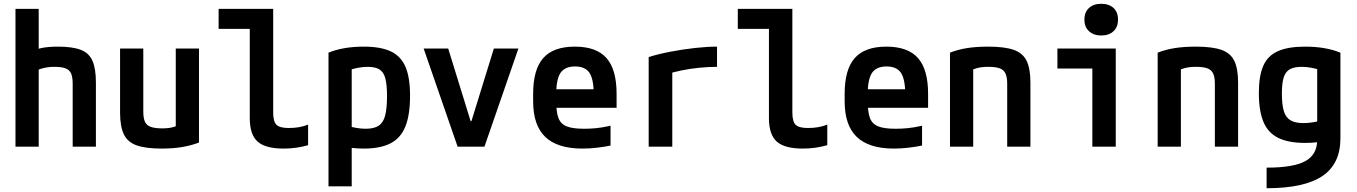

<svg xmlns="http://www.w3.org/2000/svg" viewBox="-20 -777 7190 1017"><path d="M365 -333Q365 -369 356.5 -388Q348 -407 327 -415Q306 -423 267 -423Q248 -423 231 -420.5Q214 -418 194.5 -412Q175 -406 145 -393L126 -497Q164 -515 199.5 -522.5Q235 -530 287 -530Q364 -530 408 -513Q452 -496 470 -454.5Q488 -413 488 -340V0H365ZM62 0V-730H185V0Z M836 10Q752 10 704 -7Q656 -24 636 -65.5Q616 -107 616 -180V-520H739V-187Q739 -152 747.5 -132.5Q756 -113 778.5 -105Q801 -97 839 -97Q861 -97 878 -99.5Q895 -102 915.5 -109.5Q936 -117 966 -131L911 -54V-520H1034V-22Q992 -6 944 2Q896 10 836 10Z M1482 10Q1386 10 1344.5 -27Q1303 -64 1303 -151V-624H1138V-730H1427V-181Q1427 -133 1444.5 -116Q1462 -99 1509 -99Q1539 -99 1564.5 -103.5Q1590 -108 1612 -117V-8Q1581 1 1548.5 5.5Q1516 10 1482 10Z M1720 -498Q1798 -530 1907 -530Q1997 -530 2050.5 -504.5Q2104 -479 2128 -422.5Q2152 -366 2152 -270Q2152 -169 2127.5 -107.5Q2103 -46 2049 -18Q1995 10 1907 10Q1874 10 1843.5 6.5Q1813 3 1785 -4L1811 -113Q1845 -103 1870 -99Q1895 -95 1917 -95Q1961 -95 1985.5 -111Q2010 -127 2020 -164.5Q2030 -202 2030 -268Q2030 -328 2021 -362Q2012 -396 1989.5 -409.5Q1967 -423 1927 -423Q1903 -423 1877 -418Q1851 -413 1815 -402L1843 -467V210H1720Z M2404 0 2224 -520H2354L2473 -135H2477L2596 -520H2726L2546 0Z M3065 10Q2933 10 2868.5 -51.5Q2804 -113 2804 -240V-280Q2804 -409 2857.5 -469.5Q2911 -530 3025 -530Q3139 -530 3192.5 -469.5Q3246 -409 3246 -280V-206H2869V-304H3152L3125 -272V-275Q3125 -357 3102.5 -391Q3080 -425 3026 -425Q2972 -425 2949 -391Q2926 -357 2926 -275V-245Q2926 -184 2938 -152Q2950 -120 2982 -107.5Q3014 -95 3073 -95Q3105 -95 3137 -98Q3169 -101 3214 -111V-6Q3180 1 3141 5.5Q3102 10 3065 10Z M3416 -475Q3472 -492 3535.5 -504Q3599 -516 3662.5 -523Q3726 -530 3778 -530V-423Q3732 -423 3682.5 -418Q3633 -413 3587.5 -403.5Q3542 -394 3507 -382L3541 -440V0H3416Z M4232 10Q4136 10 4094.5 -27Q4053 -64 4053 -151V-624H3888V-730H4177V-181Q4177 -133 4194.5 -116Q4212 -99 4259 -99Q4289 -99 4314.5 -103.5Q4340 -108 4362 -117V-8Q4331 1 4298.5 5.5Q4266 10 4232 10Z M4715 10Q4583 10 4518.5 -51.5Q4454 -113 4454 -240V-280Q4454 -409 4507.5 -469.5Q4561 -530 4675 -530Q4789 -530 4842.5 -469.5Q4896 -409 4896 -280V-206H4519V-304H4802L4775 -272V-275Q4775 -357 4752.5 -391Q4730 -425 4676 -425Q4622 -425 4599 -391Q4576 -357 4576 -275V-245Q4576 -184 4588 -152Q4600 -120 4632 -107.5Q4664 -95 4723 -95Q4755 -95 4787 -98Q4819 -101 4864 -111V-6Q4830 1 4791 5.5Q4752 10 4715 10Z M5012 -498Q5055 -515 5104 -522.5Q5153 -530 5214 -530Q5301 -530 5349.5 -513Q5398 -496 5418 -454.5Q5438 -413 5438 -340V0H5315V-333Q5315 -368 5306 -387.5Q5297 -407 5275.5 -415Q5254 -423 5215 -423Q5193 -423 5175.5 -420.5Q5158 -418 5137 -410.5Q5116 -403 5085 -389L5135 -466V0H5012Z M5766 0V-414H5581V-520H5890V0ZM5813 -589Q5773 -589 5748.5 -611.5Q5724 -634 5724 -673Q5724 -713 5748.5 -735Q5773 -757 5813 -757Q5854 -757 5878 -735Q5902 -713 5902 -673Q5902 -634 5878 -611.5Q5854 -589 5813 -589Z M6112 -498Q6155 -515 6204 -522.5Q6253 -530 6314 -530Q6401 -530 6449.5 -513Q6498 -496 6518 -454.5Q6538 -413 6538 -340V0H6415V-333Q6415 -368 6406 -387.5Q6397 -407 6375.5 -415Q6354 -423 6315 -423Q6293 -423 6275.5 -420.5Q6258 -418 6237 -410.5Q6216 -403 6185 -389L6235 -466V0H6112Z M6689 111Q6831 111 6894 76.5Q6957 42 6957 -36V-467L6989 -402Q6953 -413 6926.5 -418Q6900 -423 6875 -423Q6835 -423 6812 -410Q6789 -397 6779.5 -366.5Q6770 -336 6770 -281Q6770 -222 6780.5 -188Q6791 -154 6816 -139.5Q6841 -125 6884 -125Q6908 -125 6933 -129Q6958 -133 6993 -141L7015 -32Q6988 -27 6957 -23.5Q6926 -20 6893 -20Q6805 -20 6751 -46.5Q6697 -73 6672.5 -131Q6648 -189 6648 -284Q6648 -375 6671.5 -428.5Q6695 -482 6749 -506Q6803 -530 6893 -530Q7002 -530 7080 -498V-44Q7080 91 6984.5 155.5Q6889 220 6689 220Z"/></svg>

Font: M PLUS Code Latin SemiExpanded SemiBold
Style: Regular
Weight: 600
Width: 6
Designer: Coji Morishita
Foundry: UNDERFOREST DESIGN
Version: Version 1.002; ttfautohint (v1.8.3)